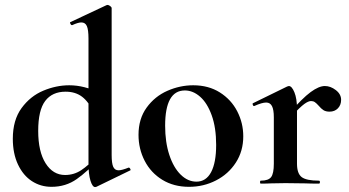

<svg xmlns="http://www.w3.org/2000/svg" viewBox="-20 -745 1418 779"><path d="M32 -182Q32 -258 67.5 -306.5Q103 -355 155.5 -377Q208 -399 261 -399Q322 -399 384 -368L361 -287Q340 -332 313 -352.5Q286 -373 246 -373Q192 -373 163.5 -335.5Q135 -298 135 -214Q135 -130 165 -82.5Q195 -35 244 -35Q280 -35 309.5 -54.5Q339 -74 372 -110L382 -101Q336 -50 291.5 -18.5Q247 13 189 13Q145 13 109.5 -10Q74 -33 53 -77.5Q32 -122 32 -182ZM461 -54Q474 -54 502 -65H503Q506 -65 508.5 -60Q511 -55 509 -54L371 13L366 14Q355 14 347 -12Q339 -38 339 -82V-589Q339 -624 332.5 -639Q326 -654 310 -654Q297 -654 273 -643H272Q268 -643 265.5 -648.5Q263 -654 265 -655L412 -724L416 -725Q421 -725 427 -720.5Q433 -716 433 -712V-116Q433 -82 439.5 -68Q446 -54 461 -54Z M542 -198Q542 -263 575 -308.5Q608 -354 659 -376.5Q710 -399 764 -399Q826 -399 872 -370Q918 -341 942.5 -293.5Q967 -246 967 -192Q967 -132 937 -85.5Q907 -39 856.5 -13Q806 13 747 13Q685 13 638.5 -15.5Q592 -44 567 -92.5Q542 -141 542 -198ZM857 -157Q857 -227 839 -277Q821 -327 792 -352.5Q763 -378 730 -378Q650 -378 650 -235Q650 -168 667 -116.5Q684 -65 713 -36.5Q742 -8 777 -8Q816 -8 836.5 -46.5Q857 -85 857 -157Z M1298 -396Q1321 -396 1342.5 -379.5Q1364 -363 1364 -340Q1364 -319 1351 -305.5Q1338 -292 1317 -292Q1302 -292 1292.5 -298Q1283 -304 1273 -316Q1264 -326 1257.5 -330.5Q1251 -335 1242 -335Q1231 -335 1214.5 -323Q1198 -311 1160 -271L1152 -284Q1207 -347 1240.5 -371.5Q1274 -396 1298 -396ZM1038 -12Q1069 -12 1080 -26.5Q1091 -41 1091 -81V-269Q1091 -300 1083.5 -314.5Q1076 -329 1060 -329Q1043 -329 1012 -315H1010Q1007 -315 1005.5 -320Q1004 -325 1006 -326L1145 -394Q1151 -396 1152 -396Q1164 -396 1174.5 -370.5Q1185 -345 1185 -303V-81Q1185 -41 1204 -26.5Q1223 -12 1274 -12Q1278 -12 1278 -6Q1278 0 1274 0Q1239 0 1219 -1L1138 -2L1079 -1Q1064 0 1038 0Q1035 0 1035 -6Q1035 -12 1038 -12Z"/></svg>

Font: Cormorant Garamond
Style: Bold
Weight: 700
Designer: Christian Thalmann (Catharsis Fonts)
Foundry: Catharsis Fonts
Version: Version 4.000